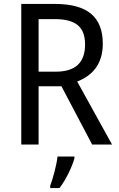

<svg xmlns="http://www.w3.org/2000/svg" viewBox="-20 -734 603 975"><path d="M259 -714H88V0H176V-296H292L448 0H549L372 -320C446 -349 502 -405 502 -512C502 -647 425 -714 259 -714ZM256 -637C362 -637 412 -600 412 -508C412 -417 364 -370 263 -370H176V-637ZM358 70V61H272C268 103 248 175 235 209V221H282C315 179 347 111 358 70Z"/></svg>

Font: Noto Sans Thai Looped SemiCondensed
Style: Regular
Weight: 400
Width: 4
Designer: Sasikarn Vongin, Ben Mitchell
Foundry: The Fontpad Ltd
Version: Version 1.001